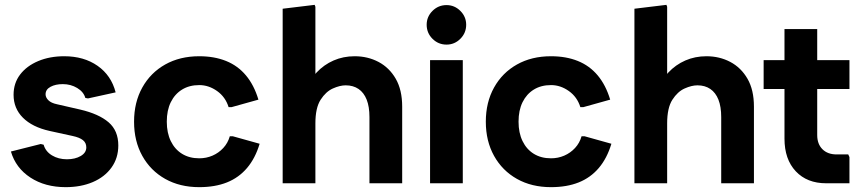

<svg xmlns="http://www.w3.org/2000/svg" viewBox="-20 -756 3564 792"><path d="M251 16Q166 16 105.5 -23.5Q45 -63 25 -131L148 -162L160 -159Q168 -131 194.5 -115Q221 -99 256 -99Q290 -99 313 -112.5Q336 -126 336 -148Q336 -167 322 -178Q308 -189 280 -195L184 -216Q113 -232 74.5 -270.5Q36 -309 36 -365Q36 -413 63 -448.5Q90 -484 137.5 -504Q185 -524 245 -524Q326 -524 382.5 -484.5Q439 -445 457 -375L343 -350L332 -352Q325 -377 298.5 -393Q272 -409 239 -409Q209 -409 188.5 -398Q168 -387 168 -367Q168 -354 179.5 -342.5Q191 -331 215 -326L311 -304Q388 -286 428 -251.5Q468 -217 468 -156Q468 -104 440 -65Q412 -26 363 -5Q314 16 251 16Z M802 16Q722 16 661.5 -18Q601 -52 567 -113Q533 -174 533 -254Q533 -334 567 -395Q601 -456 661.5 -490Q722 -524 802 -524Q864 -524 912.5 -504.5Q961 -485 994.5 -445Q1028 -405 1046 -345L935 -314H923Q910 -356 875.5 -380.5Q841 -405 802 -405Q761 -405 731 -386.5Q701 -368 684.5 -334.5Q668 -301 668 -254Q668 -208 684.5 -174Q701 -140 731 -121.5Q761 -103 802 -103Q831 -103 856.5 -114Q882 -125 901 -145.5Q920 -166 928 -194H940L1051 -163Q1033 -103 999 -63Q965 -23 916 -3.5Q867 16 802 16Z M1146 0V-720L1278 -736L1281 -728V-387L1238 -380Q1256 -425 1286 -457Q1316 -489 1356 -506.5Q1396 -524 1443 -524Q1497 -524 1541.5 -500.5Q1586 -477 1612.5 -431Q1639 -385 1639 -316V0H1504V-273Q1504 -316 1492.5 -345Q1481 -374 1459 -389Q1437 -404 1406 -404Q1382 -404 1353 -391Q1324 -378 1302.5 -344.5Q1281 -311 1281 -247V0Z M1754 0V-508H1889V0ZM1822 -572Q1788 -572 1764 -596Q1740 -620 1740 -654Q1740 -687 1764 -711Q1788 -735 1822 -735Q1855 -735 1879 -711Q1903 -687 1903 -654Q1903 -620 1879 -596Q1855 -572 1822 -572Z M2253 16Q2173 16 2112.5 -18Q2052 -52 2018 -113Q1984 -174 1984 -254Q1984 -334 2018 -395Q2052 -456 2112.5 -490Q2173 -524 2253 -524Q2315 -524 2363.5 -504.5Q2412 -485 2445.5 -445Q2479 -405 2497 -345L2386 -314H2374Q2361 -356 2326.5 -380.5Q2292 -405 2253 -405Q2212 -405 2182 -386.5Q2152 -368 2135.5 -334.5Q2119 -301 2119 -254Q2119 -208 2135.5 -174Q2152 -140 2182 -121.5Q2212 -103 2253 -103Q2282 -103 2307.5 -114Q2333 -125 2352 -145.5Q2371 -166 2379 -194H2391L2502 -163Q2484 -103 2450 -63Q2416 -23 2367 -3.5Q2318 16 2253 16Z M2597 0V-720L2729 -736L2732 -728V-387L2689 -380Q2707 -425 2737 -457Q2767 -489 2807 -506.5Q2847 -524 2894 -524Q2948 -524 2992.5 -500.5Q3037 -477 3063.5 -431Q3090 -385 3090 -316V0H2955V-273Q2955 -316 2943.5 -345Q2932 -374 2910 -389Q2888 -404 2857 -404Q2833 -404 2804 -391Q2775 -378 2753.5 -344.5Q2732 -311 2732 -247V0Z M3388 0Q3309 0 3262.5 -49.5Q3216 -99 3216 -184V-636H3351V-199Q3351 -162 3372.5 -140.5Q3394 -119 3431 -119H3479L3484 -108V0ZM3130 -389V-508H3484V-389Z"/></svg>

Font: Fustat ExtraBold
Style: Regular
Weight: 800
Designer: Mohamed Gaber, Khaled Hosny, Laura Garcia Mut
Foundry: Kief Type Foundry, Alif Type Foundry, Hard Type Foundry
Version: Version 1.007